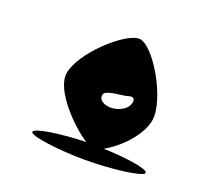

<svg xmlns="http://www.w3.org/2000/svg" viewBox="-89 -818 728 680"><g transform="rotate(20 274.5 -478.5)"><path d="M84 -274C82 -258 199 -244 293 -244C387 -244 509 -258 511 -274C513 -289 428 -301 342 -304C390 -329 460 -395 470 -459C482 -540 381 -713 327 -713C273 -713 139 -590 127 -510C117 -442 223 -338 276 -305C188 -303 86 -289 84 -274ZM273 -484C280 -502 336 -502 358 -508C381 -516 388 -505 380 -484C373 -466 345 -449 315 -449C285 -449 266 -466 273 -484Z"/></g></svg>

Font: Ampere
Style: SCSuCndIta
Weight: 400
Version: Version 1